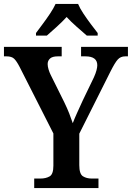

<svg xmlns="http://www.w3.org/2000/svg" viewBox="-22 -951 667 971"><path d="M151 0V-48H182Q210 -48 229 -59Q248 -70 248 -113V-276L77 -613Q62 -642 49.5 -654Q37 -666 11 -666H-2V-714H290V-666H270Q243 -666 231 -655Q219 -644 219 -627Q219 -615 223.5 -600Q228 -585 234 -573L303 -434Q318 -403 328 -377.5Q338 -352 346 -328Q355 -352 368.5 -381.5Q382 -411 397 -444L453 -560Q462 -580 466 -595.5Q470 -611 470 -621Q470 -666 410 -666H388V-714H625V-666H611Q588 -666 573.5 -650Q559 -634 536 -588L379 -275V-116Q379 -71 397.5 -59.5Q416 -48 442 -48H476V0ZM160 -784Q174 -803 193.5 -829Q213 -855 231 -882Q249 -909 259 -931H373Q382 -909 400 -882Q418 -855 437.5 -829Q457 -803 472 -784V-771H417Q395 -790 365.5 -816Q336 -842 315 -865Q294 -842 265.5 -816Q237 -790 215 -771H160Z"/></svg>

Font: Noto Serif Bengali SemiCondensed SemiBold
Style: Regular
Weight: 600
Width: 4
Designer: Juan Bruce, Universal Thirst, Indian Type Foundry and the Monotype Design Team.
Foundry: Monotype Imaging Inc.
Version: Version 2.003; ttfautohint (v1.8.4.7-5d5b)